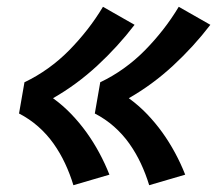

<svg xmlns="http://www.w3.org/2000/svg" viewBox="-20 -628 640 565"><path d="M419 -83Q409 -116 394.5 -147Q380 -178 360.5 -205.5Q341 -233 315.5 -255.5Q290 -278 259 -294L275 -386Q311 -403 344.5 -427Q378 -451 406.5 -480Q435 -509 460 -541Q485 -573 506 -608L599 -555Q550 -491 489.5 -435Q429 -379 359 -339Q388 -318 412.5 -292.5Q437 -267 457.5 -238.5Q478 -210 495 -178.5Q512 -147 525 -114ZM196 -83Q186 -116 171.5 -147Q157 -178 137.5 -205.5Q118 -233 92.5 -255.5Q67 -278 36 -294L52 -386Q88 -403 121.5 -427Q155 -451 183.5 -480Q212 -509 237 -541Q262 -573 283 -608L376 -555Q327 -491 266.5 -435Q206 -379 136 -339Q165 -318 189.5 -292.5Q214 -267 234.5 -238.5Q255 -210 272 -178.5Q289 -147 302 -114Z"/></svg>

Font: Iosevka SS04 Hv Ex Obl
Style: Regular
Weight: 900
Width: 7
Italic angle: -9°
Monospace: yes
Designer: Belleve Invis
Foundry: Belleve Invis
Version: Version 19.0.0; ttfautohint (v1.8.4)